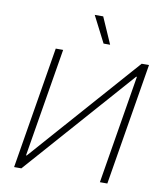

<svg xmlns="http://www.w3.org/2000/svg" viewBox="-101 -1044 968 1127"><g transform="rotate(10 383.0 -481.0)"><path d="M180.4 -727.3 60.4 0H103.7L674 -646.7H678.3L571.7 0H616.1L736.2 -727.3H692.5L121.6 -79.9H117.4L224.5 -727.3ZM451.7 -805 371.4 -962H421.9L490.8 -805Z"/></g></svg>

Font: Inter Extra Light  BETA
Style: Italic
Weight: 200
Italic angle: 9.39999°
Designer: Rasmus Andersson
Foundry: rsms
Version: Version 3.011;git-f93a4a705